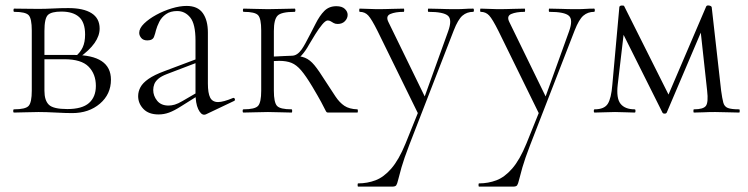

<svg xmlns="http://www.w3.org/2000/svg" viewBox="-20 -418 2777 713"><path d="M123 -385Q149 -385 177 -386.5Q205 -388 234 -388Q290 -388 320 -369Q350 -350 350 -312Q350 -258 274 -204L261 -209Q278 -223 287 -242Q296 -261 296 -290Q296 -335 273.5 -355Q251 -375 208 -375Q171 -375 158 -362.5Q145 -350 145 -303V-81Q145 -45 161.5 -29Q178 -13 230 -13Q285 -13 310.5 -35.5Q336 -58 336 -99Q336 -143 309 -170.5Q282 -198 219 -198H127L126 -214H254Q392 -214 392 -122Q392 -68 351 -33Q310 2 248 2Q224 2 187.5 0Q151 -2 123 -2Q98 -2 74.5 -1Q51 0 32 0Q29 0 29 -6Q29 -12 32 -12Q75 -12 86.5 -25Q98 -38 98 -81V-305Q98 -349 86.5 -361.5Q75 -374 33 -374Q30 -374 30 -380Q30 -386 33 -386Q51 -386 74.5 -385.5Q98 -385 123 -385Z M746 6Q742 8 738 8Q726 8 716 -13Q706 -34 706 -74V-267Q706 -329 686.5 -353Q667 -377 638 -377Q613 -377 596.5 -365.5Q580 -354 571.5 -337Q563 -320 559 -305Q557 -295 552 -281.5Q547 -268 527 -268Q512 -268 504.5 -277Q497 -286 497 -296Q497 -313 515 -330.5Q533 -348 560.5 -363Q588 -378 618 -387Q648 -396 673 -396Q714 -396 733 -369.5Q752 -343 752 -297V-108Q752 -72 760.5 -55.5Q769 -39 790 -39Q809 -39 845 -54Q850 -56 852 -50.5Q854 -45 849 -43ZM569 7Q532 7 512.5 -13.5Q493 -34 493 -61Q493 -78 501.5 -94Q510 -110 531.5 -125Q553 -140 591 -154L716 -201L718 -188L600 -143Q579 -135 568 -125.5Q557 -116 553 -105.5Q549 -95 549 -84Q549 -62 563.5 -44Q578 -26 606 -26Q617 -26 629 -29.5Q641 -33 658 -43L725 -82L727 -70L652 -23Q627 -7 608 0Q589 7 569 7Z M884 0Q881 0 881 -6Q881 -12 884 -12Q927 -12 938.5 -25Q950 -38 950 -81V-305Q950 -349 938.5 -361.5Q927 -374 885 -374Q882 -374 882 -380Q882 -386 885 -386Q903 -386 926.5 -385Q950 -384 975 -384Q1002 -384 1028 -385Q1054 -386 1074 -386Q1077 -386 1077 -380Q1077 -374 1074 -374Q1025 -374 1011 -360Q997 -346 997 -303V-81Q997 -38 1008.5 -25Q1020 -12 1063 -12Q1065 -12 1065 -6Q1065 0 1063 0Q1044 0 1021 -1Q998 -2 975 -2Q950 -2 926.5 -1Q903 0 884 0ZM1199 0Q1195 0 1193 -1.5Q1191 -3 1187 -11.5Q1183 -20 1172.5 -39.5Q1162 -59 1140 -96Q1116 -136 1098.5 -156.5Q1081 -177 1062.5 -184.5Q1044 -192 1017 -192Q999 -192 972 -189L971 -207Q991 -208 1007.5 -208.5Q1024 -209 1037.5 -210Q1051 -211 1063 -211Q1094 -211 1112.5 -203.5Q1131 -196 1147.5 -176Q1164 -156 1189 -116Q1211 -82 1226 -59.5Q1241 -37 1259 -25Q1277 -13 1307 -12Q1309 -12 1309 -6Q1309 0 1307 0ZM1063 -195V-211Q1074 -211 1083 -217Q1092 -223 1099.5 -233.5Q1107 -244 1114 -257Q1136 -298 1151.5 -329Q1167 -360 1184.5 -377.5Q1202 -395 1229 -395Q1250 -395 1260.5 -385Q1271 -375 1271 -363Q1271 -350 1261 -339.5Q1251 -329 1234 -329Q1225 -329 1219 -332.5Q1213 -336 1208 -339Q1203 -342 1197 -342Q1189 -342 1176.5 -327Q1164 -312 1151 -291Q1138 -270 1128 -253Q1115 -229 1099.5 -212Q1084 -195 1063 -195Z M1486 115 1536 -9 1537 13 1382 -303Q1360 -347 1347.5 -360.5Q1335 -374 1316 -374Q1314 -374 1314 -380Q1314 -386 1316 -386Q1331 -386 1347 -385Q1363 -384 1378 -384Q1410 -384 1434.5 -385Q1459 -386 1479 -386Q1481 -386 1481 -380Q1481 -374 1479 -374Q1448 -374 1429.5 -366Q1411 -358 1423 -335L1563 -48L1541 -15L1644 -301Q1660 -345 1643.5 -359.5Q1627 -374 1571 -374Q1569 -374 1569 -380Q1569 -386 1571 -386Q1595 -386 1616.5 -385Q1638 -384 1672 -384Q1693 -384 1706 -385Q1719 -386 1737 -386Q1740 -386 1740 -380Q1740 -374 1737 -374Q1714 -374 1697.5 -360Q1681 -346 1665 -305L1500 120Q1480 172 1471 203.5Q1462 235 1458.5 250Q1455 265 1451.5 270Q1448 275 1437 275H1310Q1308 275 1308 269Q1308 263 1310 263Q1344 263 1374.5 251.5Q1405 240 1433 208Q1461 176 1486 115Z M1935 115 1985 -9 1986 13 1831 -303Q1809 -347 1796.5 -360.5Q1784 -374 1765 -374Q1763 -374 1763 -380Q1763 -386 1765 -386Q1780 -386 1796 -385Q1812 -384 1827 -384Q1859 -384 1883.5 -385Q1908 -386 1928 -386Q1930 -386 1930 -380Q1930 -374 1928 -374Q1897 -374 1878.5 -366Q1860 -358 1872 -335L2012 -48L1990 -15L2093 -301Q2109 -345 2092.5 -359.5Q2076 -374 2020 -374Q2018 -374 2018 -380Q2018 -386 2020 -386Q2044 -386 2065.5 -385Q2087 -384 2121 -384Q2142 -384 2155 -385Q2168 -386 2186 -386Q2189 -386 2189 -380Q2189 -374 2186 -374Q2163 -374 2146.5 -360Q2130 -346 2114 -305L1949 120Q1929 172 1920 203.5Q1911 235 1907.5 250Q1904 265 1900.5 270Q1897 275 1886 275H1759Q1757 275 1757 269Q1757 263 1759 263Q1793 263 1823.5 251.5Q1854 240 1882 208Q1910 176 1935 115Z M2725 -12Q2727 -12 2727 -6Q2727 0 2725 0Q2706 0 2682.5 -1Q2659 -2 2636 -2Q2612 -2 2593 -1Q2574 0 2557 0Q2555 0 2555 -6Q2555 -12 2557 -12Q2592 -12 2601.5 -25Q2611 -38 2606 -81L2580 -319L2611 -364L2456 0Q2454 4 2448 4Q2442 4 2440 0L2287 -306L2299 -317L2274 -104Q2268 -53 2284.5 -32.5Q2301 -12 2337 -12Q2340 -12 2340 -6Q2340 0 2337 0Q2321 0 2303 -1Q2285 -2 2264 -2Q2244 -2 2224.5 -1Q2205 0 2188 0Q2185 0 2185 -6Q2185 -12 2188 -12Q2224 -12 2237 -32.5Q2250 -53 2254 -104L2280 -392Q2281 -397 2289 -397.5Q2297 -398 2298 -395L2468 -56L2454 -47L2602 -393Q2604 -399 2613 -397.5Q2622 -396 2623 -391L2658 -81Q2662 -52 2666 -37Q2670 -22 2683 -17Q2696 -12 2725 -12Z"/></svg>

Font: Cormorant Garamond Light
Style: Regular
Weight: 300
Designer: Christian Thalmann (Catharsis Fonts)
Foundry: Catharsis Fonts
Version: Version 4.001